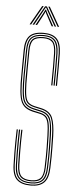

<svg xmlns="http://www.w3.org/2000/svg" viewBox="-63 -978 401 1016"><g transform="rotate(5 138.0 -470.0)"><path d="M140.5 5.5Q91.2 5.5 66.9 -17.4Q42.5 -40.2 41 -96.5Q40 -132 39.6 -161.5Q39.2 -191 39.8 -220.2Q40.2 -249.5 41.2 -284.5H47.2Q46.5 -253.2 45.9 -224.4Q45.2 -195.5 45.6 -164.8Q46 -134 47 -96.8Q48.5 -42.8 71.5 -21.5Q94.5 -0.2 140.5 -0.2Q186.2 -0.2 207.6 -22.6Q229 -45 230.5 -96.8Q231.5 -128.5 231.8 -151.8Q232 -175 231.8 -200.9Q231.5 -226.8 230.5 -265.5Q229 -329.8 216 -360.4Q203 -391 160.5 -401L123.2 -409.2Q101.2 -414.5 89 -425Q76.8 -435.5 71.4 -459.8Q66 -484 65 -530Q64.2 -563.8 65 -612.1Q65.8 -660.5 66 -704.2Q66 -749 82.6 -766Q99.2 -783 139.5 -783Q176.2 -783 192 -765.4Q207.8 -747.8 209 -703Q209.8 -677 209.8 -630.9Q209.8 -584.8 209 -532.2H202.8Q203.8 -585.5 203.8 -631.1Q203.8 -676.8 203 -702.8Q202 -745.8 187.4 -761.5Q172.8 -777.2 139.5 -777.2Q101.5 -777.2 86.9 -761.5Q72.2 -745.8 72 -704.2Q72 -658 71.2 -611.4Q70.5 -564.8 71.2 -530.2Q72.2 -486.2 76.9 -463.1Q81.5 -440 92.8 -430Q104 -420 124.8 -415L162 -407Q207.5 -396.2 221.2 -363.2Q235 -330.2 236.8 -265.8Q237.5 -229.2 237.9 -204.5Q238.2 -179.8 238 -155.6Q237.8 -131.5 236.5 -96.2Q234.8 -41.2 211.5 -17.9Q188.2 5.5 140.5 5.5ZM140.5 -5.8Q97.2 -5.8 75.9 -25.5Q54.5 -45.2 53.2 -96.8Q52.2 -133.8 51.9 -164.1Q51.5 -194.5 52 -223.4Q52.5 -252.2 53.2 -284.5H59.5Q58.8 -254.2 58.1 -225.9Q57.5 -197.5 57.9 -166.4Q58.2 -135.2 59.2 -96.8Q60.8 -50 79.2 -30.8Q97.8 -11.5 140.5 -11.5Q181.2 -11.5 199 -31Q216.8 -50.5 218.2 -97Q219.2 -129.2 219.6 -152.6Q220 -176 219.6 -201.5Q219.2 -227 218.2 -265.2Q217.2 -310.5 211.6 -335.5Q206 -360.5 193.1 -372.1Q180.2 -383.8 157.8 -389L120.5 -397.2Q92.8 -404 78.5 -417.9Q64.2 -431.8 59.1 -458.5Q54 -485.2 52.8 -530Q52.5 -552.5 52.6 -582.8Q52.8 -613 53.2 -645Q53.8 -677 53.8 -704.5Q54 -754.2 74 -774.2Q94 -794.2 139.5 -794.2Q181.2 -794.2 200.6 -774.1Q220 -754 221.2 -703.2Q222 -677.8 222 -631.2Q222 -584.8 221.2 -532.2H215Q216 -584.2 216 -630.8Q216 -677.2 215.2 -703.2Q213.8 -750 196.6 -769.2Q179.5 -788.5 139.5 -788.5Q96 -788.5 78 -770Q60 -751.5 59.8 -704.2Q59.8 -662 59 -613.2Q58.2 -564.5 59 -530Q60 -483.2 65.6 -457.8Q71.2 -432.2 84.5 -420.6Q97.8 -409 121.8 -403.2L159 -395.2Q199.5 -385.8 211.1 -356.9Q222.8 -328 224.5 -265.5Q225.2 -228.5 225.6 -203.6Q226 -178.8 225.6 -154.9Q225.2 -131 224.2 -96.8Q223 -46.8 203.1 -26.2Q183.2 -5.8 140.5 -5.8ZM140.5 -17Q101.2 -17 84 -34.5Q66.8 -52 65.2 -97.2Q64.2 -135 64 -165Q63.8 -195 64.2 -223.4Q64.8 -251.8 65.5 -284.5H71.8Q70.8 -252.8 70.2 -224.1Q69.8 -195.5 70.1 -165.1Q70.5 -134.8 71.5 -97.2Q72.8 -54.5 88.6 -38.6Q104.5 -22.8 140.5 -22.8Q174.8 -22.8 189.9 -39Q205 -55.2 206 -97.2Q207 -130.2 207.4 -153.2Q207.8 -176.2 207.4 -201.4Q207 -226.5 206 -265Q205 -308.2 200.2 -330.8Q195.5 -353.2 184.9 -363.1Q174.2 -373 155 -377.2L117.2 -385.2Q86.5 -392.8 70.4 -408.9Q54.2 -425 48 -454.1Q41.8 -483.2 40.5 -529.5Q39.8 -565 40.6 -613.1Q41.5 -661.2 41.5 -704.8Q41.8 -757.8 64.1 -781.6Q86.5 -805.5 139.5 -805.5Q186.8 -805.5 209.4 -782.4Q232 -759.2 233.5 -703.8Q234 -680 234.2 -635.4Q234.5 -590.8 233.5 -532.2H227.2Q228 -584.8 228.1 -631.1Q228.2 -677.5 227.5 -703.5Q226 -757 204.6 -778.4Q183.2 -799.8 139.5 -799.8Q90 -799.8 69 -777.9Q48 -756 47.8 -704.5Q47.5 -659.8 46.8 -612.8Q46 -565.8 46.8 -529.5Q47.8 -484 53.5 -456.1Q59.2 -428.2 74.5 -413.4Q89.8 -398.5 119 -391.5L156.2 -383.2Q177 -378.5 188.9 -367.9Q200.8 -357.2 206 -333.5Q211.2 -309.8 212.2 -265Q213 -227.2 213.4 -202.5Q213.8 -177.8 213.4 -154.5Q213 -131.2 212 -97.2Q210.8 -53.2 194.6 -35.1Q178.5 -17 140.5 -17ZM60.8 -844 118.8 -946.2H126.8L68.8 -844ZM76.5 -844 134.2 -946.2H143.8L201.5 -844H193.5L146 -929L140.5 -939.5H137.8L132 -929L84.8 -844ZM92.2 -844 131.5 -916.2 137.2 -928.8H140.8L146.5 -916.2L186 -844H177.8L142 -911L140.2 -917H138L136.2 -911L100.5 -844ZM209.5 -844 151.2 -946.2H159.2L217.5 -844Z"/></g></svg>

Font: Big Shoulders Inline Display ExtraLight
Style: Regular
Weight: 250
Version: Version 2.002